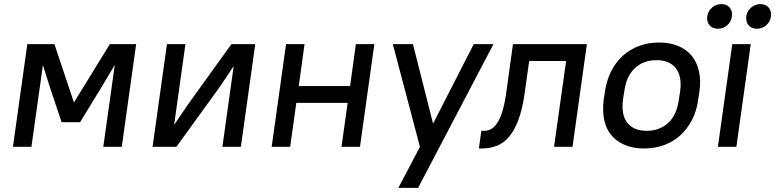

<svg xmlns="http://www.w3.org/2000/svg" viewBox="-20 -715 3775 935"><path d="M223 -290 189 -398 133 0H43L113 -500H245L340 -216L515 -500H643L573 0H483L539 -399L474 -290L370 -120H280Z M1118 -393 1049 -290 839 0H723L793 -500H883L828 -107L898 -210L1107 -500H1223L1153 0H1063Z M1673 -214H1423L1393 0H1303L1373 -500H1463L1435 -296H1685L1713 -500H1803L1733 0H1643Z M2025 0 1893 -500H1991L2089 -113L2287 -500H2383L2016 200H1920Z M2324 -78H2339Q2355 -78 2370.5 -86Q2386 -94 2400 -114Q2414 -134 2425 -168Q2436 -202 2444 -254L2478 -500H2838L2768 0H2678L2737 -418H2557L2534 -254Q2523 -180 2504 -130Q2485 -80 2459 -49Q2433 -18 2399.5 -5Q2366 8 2327 8H2312Z M3117 8Q3064 8 3024 -8.5Q2984 -25 2958 -55.5Q2932 -86 2922.5 -130.5Q2913 -175 2920 -231L2926 -269Q2934 -324 2956.5 -368.5Q2979 -413 3013.5 -444Q3048 -475 3092.5 -491.5Q3137 -508 3189 -508Q3241 -508 3281.5 -491.5Q3322 -475 3347.5 -444.5Q3373 -414 3383.5 -369.5Q3394 -325 3386 -269L3380 -231Q3373 -175 3350 -131Q3327 -87 3293 -56Q3259 -25 3214 -8.5Q3169 8 3117 8ZM3129 -78Q3192 -78 3234 -116.5Q3276 -155 3286 -231L3292 -269Q3302 -344 3271 -383Q3240 -422 3177 -422Q3114 -422 3072 -383.5Q3030 -345 3020 -269L3014 -231Q3004 -156 3035 -117Q3066 -78 3129 -78Z M3546 -500H3636L3566 0H3476ZM3476 -575Q3450 -575 3435.5 -592Q3421 -609 3424 -635Q3428 -661 3447.5 -678Q3467 -695 3493 -695Q3519 -695 3533.5 -678Q3548 -661 3544 -635Q3541 -609 3521.5 -592Q3502 -575 3476 -575ZM3666 -575Q3640 -575 3625.5 -592Q3611 -609 3614 -635Q3618 -661 3637.5 -678Q3657 -695 3683 -695Q3709 -695 3723.5 -678Q3738 -661 3734 -635Q3731 -609 3711.5 -592Q3692 -575 3666 -575Z"/></svg>

Font: Retni Sans Medium
Style: Italic
Weight: 500
Italic angle: -8°
Designer: Vitaly Kuzmin
Foundry: ParaType Ltd.
Version: Version 1.00;June 10, 2019;FontCreator 11.5.0.2425 64-bit; t